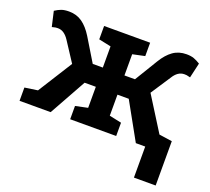

<svg xmlns="http://www.w3.org/2000/svg" viewBox="-121 -691 1120 1022"><g transform="rotate(20 439.0 -180.5)"><path d="M19.5 0V-75.2L92.8 -85.9L215.3 -280.3L142.6 -391.6Q129.9 -411.1 114.3 -422.1Q98.6 -433.1 79.6 -433.1Q70.8 -433.1 66.9 -432.4Q63 -431.6 46.4 -427.7L26.9 -512.7Q45.4 -524.9 62.5 -531Q79.6 -537.1 105.5 -537.1Q148.4 -537.1 180.4 -514.4Q212.4 -491.7 239.3 -448.2L318.4 -317.9H375.5V-438L306.2 -452.6V-528.3H566.9V-452.6L498 -438V-317.9H557.6L636.7 -448.2Q663.1 -491.7 695.1 -514.4Q727.1 -537.1 770.5 -537.1Q795.9 -537.1 813.2 -530.8Q830.6 -524.4 849.1 -512.7L829.6 -427.7Q813.5 -431.6 809.3 -432.4Q805.2 -433.1 796.4 -433.1Q776.9 -433.1 761.2 -422.1Q745.6 -411.1 733.9 -391.6L659.7 -278.8L780.8 -85.9L854.5 -75.2V0H678.2L562 -209H498V-89.8L566.9 -75.2V0H306.2V-75.2L375.5 -89.8V-209H312L195.8 0ZM731.4 175.8V-67.9H854.5V175.8Z"/></g></svg>

Font: Roboto Slab LO Medium
Style: Regular
Weight: 500
Designer: Google
Version: Version 2.000